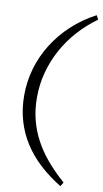

<svg xmlns="http://www.w3.org/2000/svg" viewBox="-102 -779 554 1029"><g transform="rotate(10 175.0 -265.0)"><path d="M349.6 -710.9Q292.5 -669.9 246.1 -618.4Q199.7 -566.9 167 -507.1Q134.3 -447.3 116.5 -380.9Q98.6 -314.5 98.6 -243.2Q98.6 -180.7 112.5 -124.5Q126.5 -68.4 154.1 -16.1Q181.6 36.1 222.9 85Q264.2 133.8 318.4 181.2L304.7 203.1Q239.3 163.1 188 115.7Q136.7 68.4 101.6 13.2Q66.4 -42 47.9 -106Q29.3 -169.9 29.3 -243.2Q29.3 -319.3 50.3 -390.9Q71.3 -462.4 111.1 -525.6Q150.9 -588.9 208 -641.8Q265.1 -694.8 337.4 -732.9Z"/></g></svg>

Font: Simonetta
Style: Italic
Weight: 400
Italic angle: -2°
Designer: Gayaneh Bagdasaryan
Foundry: BrownFox
Version: Version 1.001